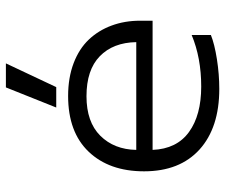

<svg xmlns="http://www.w3.org/2000/svg" viewBox="-76 -669 760 648"><g transform="rotate(-90 304.0 -345.0)"><path d="M265.1 -535.2 333 -705.1H414.1L334 -535.2ZM328.1 15.1Q197.3 15.1 123.5 -51.5Q49.8 -118.2 49.8 -238.8Q49.8 -356.4 116 -425.8Q182.1 -495.1 304.2 -495.1Q365.7 -495.1 414.6 -476.6Q463.4 -458 494.4 -425.3Q525.4 -392.6 541.7 -348.4Q558.1 -304.2 558.1 -252V-210H122.1Q125.5 -128.4 182.4 -87.2Q239.3 -45.9 335.9 -45.9Q432.6 -45.9 509.8 -78.1V-13.2Q479.5 -1 428.2 7.1Q377 15.1 328.1 15.1ZM122.1 -265.1H485.8Q484.4 -343.3 438.2 -388.2Q392.1 -433.1 303.2 -433.1Q216.3 -433.1 169.9 -386.5Q123.5 -339.8 122.1 -265.1Z"/></g></svg>

Font: Prompt Light
Style: Regular
Weight: 300
Designer: Katatrad Team
Foundry: CadsonDemak
Version: Version 1.000;PS 001.000;hotconv 1.0.88;makeotf.lib2.5.64775